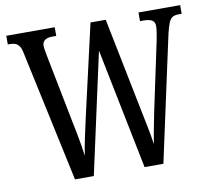

<svg xmlns="http://www.w3.org/2000/svg" viewBox="-79 -804 990 894"><g transform="rotate(-10 416.0 -357.0)"><path d="M72 -620Q68 -642 60.5 -653Q53 -664 42.5 -668.5Q32 -673 16 -673H6V-714H235V-673H217Q193 -673 181 -664Q169 -655 169 -638Q169 -628 171.5 -615Q174 -602 176 -590L241 -260Q247 -230 252.5 -202.5Q258 -175 262 -149.5Q266 -124 269 -100Q275 -140 285 -186.5Q295 -233 307 -287L403 -707H475L563 -269Q573 -219 581.5 -177.5Q590 -136 595 -98Q599 -122 603 -144Q607 -166 612 -191Q617 -216 623 -247L692 -572Q695 -586 698 -606Q701 -626 701 -637Q701 -657 688 -665Q675 -673 649 -673H631V-714H828V-673H813Q797 -673 786 -667.5Q775 -662 767.5 -645Q760 -628 752 -595L623 0H534L419 -571L294 0H205Z"/></g></svg>

Font: Noto Serif ExtraCondensed
Style: Regular
Weight: 400
Width: 2
Designer: Monotype Design Team
Foundry: Monotype Imaging Inc.
Version: Version 2.013